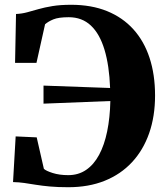

<svg xmlns="http://www.w3.org/2000/svg" viewBox="-20 -772 695 803"><path d="M265.5 11Q221.5 11 188.8 8Q156 5 130 0.8Q104 -3.5 81.2 -6.8Q58.5 -10 34.5 -10.5L45.5 -201.5L133.5 -197.5L163.5 -66Q172 -57.5 200.2 -48.5Q228.5 -39.5 265.5 -39.5Q308 -39.5 340.2 -61.5Q372.5 -83.5 394.5 -124.5Q416.5 -165.5 428.2 -222.5Q440 -279.5 441.5 -349.5L162 -338.5V-414L440.5 -404Q437 -498 417 -564.2Q397 -630.5 360 -665.2Q323 -700 267.5 -700Q225 -700 203.2 -691Q181.5 -682 168.5 -670.5L132.5 -509H43L47 -713.5Q71 -714.5 93.2 -720.5Q115.5 -726.5 140.8 -733.8Q166 -741 199 -746.5Q232 -752 277.5 -752Q362.5 -752 427.8 -725.5Q493 -699 537.8 -649.5Q582.5 -600 605.5 -530Q628.5 -460 628.5 -372.5Q628.5 -285.5 603.8 -214.8Q579 -144 532 -93.5Q485 -43 418 -16Q351 11 265.5 11Z"/></svg>

Font: Merriweather 72pt ExtraBold
Style: Regular
Weight: 800
Version: Version 2.100